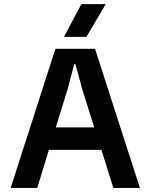

<svg xmlns="http://www.w3.org/2000/svg" viewBox="-20 -919 735 939"><path d="M444.8 -680.2 664.1 0H534.2L476.1 -186H219.2L162.1 0H32.2L251 -680.2ZM252.9 -295.9H440.9L381.8 -483.9L349.1 -605H342.8L311 -483.9ZM293 -738.8 377.9 -898.9H497.1L402.8 -738.8Z"/></svg>

Font: TASA Orbiter Text SemiBold
Style: Regular
Weight: 600
Designer: Weizhong Zhang
Version: Version 1.000;Glyphs 3.1.2 (3151)